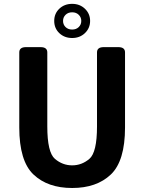

<svg xmlns="http://www.w3.org/2000/svg" viewBox="-20 -940 734 977"><path d="M255.9 -833.5Q255.9 -871.1 282 -895.8Q308.1 -920.4 347.2 -920.4Q386.2 -920.4 412.4 -895.3Q438.5 -870.1 438.5 -833.5Q438.5 -796.9 412.4 -771.7Q386.2 -746.6 347.2 -746.6Q308.1 -746.6 282 -771.2Q255.9 -795.9 255.9 -833.5ZM300.8 -833.5Q300.8 -814.9 313.7 -802.2Q326.7 -789.6 347.2 -789.6Q367.7 -789.6 380.6 -802.2Q393.6 -814.9 393.6 -833.5Q393.6 -852.1 380.6 -864.7Q367.7 -877.4 347.2 -877.4Q326.7 -877.4 313.7 -864.7Q300.8 -852.1 300.8 -833.5ZM78.1 -291.5V-673.3Q78.1 -700.2 112.3 -700.2H186.5Q220.7 -700.2 220.7 -673.3V-296.4Q220.7 -164.6 259.5 -131.6Q298.3 -98.6 347.2 -98.6Q396 -98.6 434.8 -131.6Q473.6 -164.6 473.6 -296.4V-673.3Q473.6 -700.2 507.8 -700.2H582Q616.2 -700.2 616.2 -673.3V-291.5Q616.2 -120.6 543.9 -52Q471.7 16.6 347.2 16.6Q222.7 16.6 150.4 -52Q78.1 -120.6 78.1 -291.5Z"/></svg>

Font: Istok Web
Style: Bold
Weight: 700
Designer: Andrey V. Panov
Foundry: Andrey V. Panov
Version: Version 1.0.2g